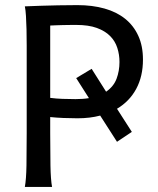

<svg xmlns="http://www.w3.org/2000/svg" viewBox="-20 -738 623 758"><path d="M375.5 -281.7Q335.4 -271 285.6 -271Q258.8 -271 230.5 -272.2Q202.1 -273.4 178.2 -275.9V-212.4Q178.2 -139.6 179.2 -84.2Q180.2 -28.8 185.5 0H78.1Q83.5 -29.3 84.5 -84.7Q85.4 -140.1 85.4 -212.4V-558.1Q85.4 -592.3 84.7 -621.8Q84 -651.4 82.5 -674.8Q81.1 -698.2 78.1 -712.9Q108.9 -713.9 143.1 -715.3Q172.4 -716.3 209.2 -717Q246.1 -717.8 285.6 -717.8Q344.7 -717.8 392.6 -704.3Q440.4 -690.9 474.1 -663.8Q507.8 -636.7 526.1 -596.4Q544.4 -556.2 544.4 -502.9Q544.4 -436.5 517.8 -387.2Q491.2 -337.9 441.9 -308.6L500.5 -217.3L441.9 -178.2ZM178.2 -351.6Q201.7 -348.6 226.1 -347.7Q250.5 -346.7 278.3 -346.7Q293 -346.7 306.2 -347.7Q319.3 -348.6 331.1 -350.6L280.8 -429.7L341.8 -466.3L398.9 -376Q428.7 -396.5 440.2 -427.2Q451.7 -458 451.7 -493.2Q451.7 -522.5 443.1 -549.1Q434.6 -575.7 414.8 -595.7Q395 -615.7 362.3 -627.7Q329.6 -639.6 280.8 -639.6Q263.7 -639.6 250 -639.4Q236.3 -639.2 224.6 -638.9Q212.9 -638.7 201.7 -638.2Q190.4 -637.7 178.2 -637.2Z"/></svg>

Font: Andika Compact
Style: Regular
Weight: 400
Designer: Victor Gaultney, Annie Olsen, Julie Remington, Don Collingsworth, Eric Hays, Becca Hirsbrunner
Foundry: SIL International
Version: Version 5.000 ; LnSpcTght